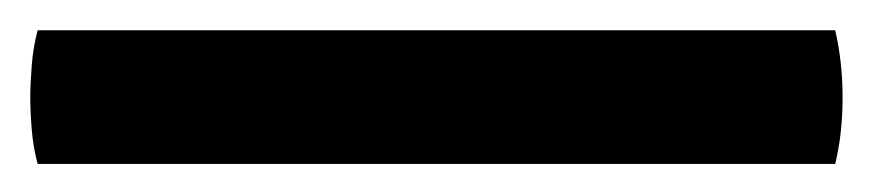

<svg xmlns="http://www.w3.org/2000/svg" viewBox="-26 50 590 130"><path d="M-0.5 161Q-3.5 150 -4.5 137.8Q-5.5 125.5 -5.5 116Q-5.5 107 -4.5 94.2Q-3.5 81.5 -0.5 70.5H539.5Q544.5 92 544.5 116Q544.5 140.5 539.5 161Z"/></svg>

Font: Signika Medium
Style: Regular
Weight: 500
Designer: Anna Giedry
Foundry: Anna Giedry
Version: Version 2.000